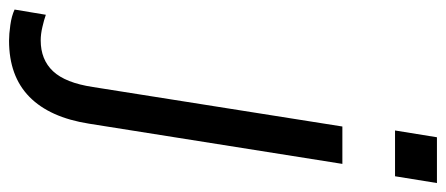

<svg xmlns="http://www.w3.org/2000/svg" viewBox="-420 -452 967 416"><g transform="rotate(90 63.0 -243.5)"><path d="M-57.4 219.9Q-71.6 219.9 -91.3 217.1Q-110.9 214.4 -124.8 207.9L-113.5 140.2Q-102.1 144.2 -86.8 147.7Q-71.5 151.3 -58 151.3Q-16.2 151.3 8.9 124.5Q34 97.7 43 38.3L128.6 -502.3H209.6L122.5 46.4Q109.1 131.9 64.2 175.9Q19.3 219.9 -57.4 219.9ZM137.2 -616.4 151.9 -707.2H251.1L236.4 -616.4Z"/></g></svg>

Font: Mulish ExtraLight
Style: Italic
Weight: 200
Italic angle: -9°
Designer: Vernon Adams
Foundry: Vernon Adams
Version: Version 3.603